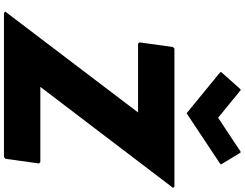

<svg xmlns="http://www.w3.org/2000/svg" viewBox="-150 -1048 1206 945"><g transform="rotate(90 452.5 -576.0)"><path d="M905 -825 899 -832H220L212 -825L189 -660L195 -653H534L38 0L44 7H754L762 0L785 -165L779 -172H408ZM423 -1159 415 -1152 334 -1061 340 -1054 538 -892 782 -1054 790 -1061 735 -1152 729 -1159 560 -1047Z"/></g></svg>

Font: Hussar Woodtype
Style: BlkObl
Weight: 900
Foundry: Cannot Into Space Fonts
Version: Version 1.07